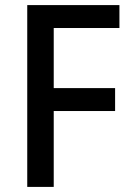

<svg xmlns="http://www.w3.org/2000/svg" viewBox="-20 -734 519 754"><path d="M191 0H87V-714H449V-624H191V-388H432V-298H191Z"/></svg>

Font: Noto Sans Telugu SemiCondensed Medium
Style: Regular
Weight: 500
Width: 4
Designer: Jelle Bosma - Monotype Design Team
Foundry: Monotype Imaging Inc.
Version: Version 2.005; ttfautohint (v1.8.4.7-5d5b)